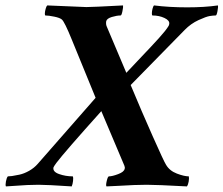

<svg xmlns="http://www.w3.org/2000/svg" viewBox="-77 -666 803 690"><path d="M233.4 -640.6Q253.9 -640.6 365.2 -646.5Q366.2 -641.1 363 -625.7Q359.9 -610.4 356.4 -610.4Q342.8 -610.4 325 -605Q307.1 -599.6 304.7 -589.8Q302.7 -578.1 307.6 -568.4L377 -404.3Q393.1 -421.9 431.2 -461.7Q469.2 -501.5 493.9 -528.8Q518.6 -556.2 527.3 -570.3Q531.2 -575.7 531.2 -580.1Q533.2 -592.3 514.2 -601.3Q495.1 -610.4 470.7 -610.4Q468.8 -611.3 468.8 -618.4Q468.8 -625.5 471.2 -634.8Q473.6 -644 476.6 -646.5Q531.2 -639.6 595.7 -639.6Q658.2 -639.6 706.1 -646.5Q707.5 -641.6 704.6 -626Q701.7 -610.4 698.2 -610.4Q689.5 -610.4 676.8 -608.4Q664.1 -606.4 636.5 -593.8Q608.9 -581.1 586.9 -558.6L392.6 -360.4Q431.6 -266.6 471.7 -176.5Q511.7 -86.4 519.5 -74.2Q532.2 -52.2 558.6 -42.2Q585 -32.2 601.6 -32.2Q603 -25.4 601.1 -13.7Q599.1 -2 594.7 3.9Q486.3 -2 450.2 -2Q427.7 -2 404.1 -1Q380.4 0 352.1 1.7Q323.7 3.4 305.7 3.9Q302.7 0.5 306.6 -15.9Q310.5 -32.2 314.5 -32.2Q326.2 -32.2 347.7 -40.3Q369.1 -48.3 371.1 -59.6Q372.6 -63.5 370.1 -70.3L287.1 -266.6Q154.3 -118.7 126 -81.1Q116.7 -68.4 115.2 -64.5Q111.8 -48.8 135.3 -40.5Q158.7 -32.2 184.6 -32.2Q187 -27.3 185.5 -15.6Q184.1 -3.9 180.7 3.9Q92.8 -2 61.5 -2Q40.5 -2 20.8 -1Q1 0 -21.5 1.7Q-43.9 3.4 -55.7 3.9Q-58.1 -0.5 -55.7 -13.9Q-53.2 -27.3 -48.8 -32.2Q-43 -32.2 -33.7 -33.4Q-24.4 -34.7 -7.3 -38.3Q9.8 -42 27.8 -52.2Q45.9 -62.5 58.6 -77.1L266.6 -314.5L180.7 -524.4Q155.3 -586.9 145.5 -595.7Q138.2 -602.1 117.9 -606.2Q97.7 -610.4 85.9 -610.4Q84 -611.3 84.2 -618.4Q84.5 -625.5 87.2 -634.8Q89.8 -644 92.8 -646.5Q224.6 -640.6 233.4 -640.6Z"/></svg>

Font: Amiri
Style: Bold Slanted
Weight: 700
Italic angle: 9°
Designer: Khaled Hosny
Version: Version 000.107